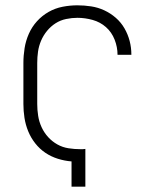

<svg xmlns="http://www.w3.org/2000/svg" viewBox="-20 -702 590 722"><path d="M249 0V-95Q223 -97 197.5 -105Q172 -113 150.5 -127.5Q129 -142 112.5 -163Q96 -184 86 -208.5Q76 -233 72 -259Q68 -285 68 -311V-465Q68 -493 72.5 -521Q77 -549 88.5 -575Q100 -601 119 -622Q138 -643 162.5 -657Q187 -671 215 -676.5Q243 -682 271 -682Q297 -682 323 -678Q349 -674 372.5 -663Q396 -652 415.5 -635Q435 -618 448 -595.5Q461 -573 467.5 -548Q474 -523 474 -497V-496H422Q422 -525 411 -553Q400 -581 378.5 -600Q357 -619 328.5 -627Q300 -635 271 -635Q250 -635 228.5 -630.5Q207 -626 189 -614.5Q171 -603 157 -586Q143 -569 134.5 -549Q126 -529 123 -508Q120 -487 120 -465V-311Q120 -289 123.5 -266.5Q127 -244 136.5 -223.5Q146 -203 161 -186.5Q176 -170 195.5 -159Q215 -148 237.5 -144.5Q260 -141 282 -141Q287 -141 291.5 -141Q296 -141 301 -142V0Z"/></svg>

Font: Lode Dark
Style: Regular
Weight: 400
Monospace: yes
Designer: Belleve Invis
Foundry: Belleve Invis
Version: Version 29.2.0; ttfautohint (v1.8.3)